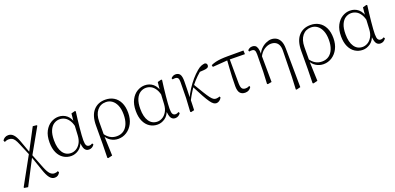

<svg xmlns="http://www.w3.org/2000/svg" viewBox="5 -1402 5117 2488"><g transform="rotate(-20 2563.0 -158.5)"><path d="M47 194 42 185 261 -212 424 -520 476 -515 482 -506 283 -154 98 202ZM467 205Q426 205 397 168Q368 131 341 51L270 -154H264L286 -180L367 25Q395 95 421.5 122.5Q448 150 479 150Q494 150 506 147.5Q518 145 529 138L540 157Q529 179 511 192Q493 205 467 205ZM258 -185 185 -358Q167 -402 150.5 -425.5Q134 -449 115.5 -458Q97 -467 72 -467Q54 -467 40 -462.5Q26 -458 14 -452L4 -475Q16 -495 36.5 -507.5Q57 -520 84 -520Q124 -520 153.5 -489.5Q183 -459 209 -389L274 -209H282Z M764 14Q705 14 657.5 -16.5Q610 -47 583 -105.5Q556 -164 556 -247Q556 -340 588.5 -401Q621 -462 671.5 -492Q722 -522 776 -522Q842 -522 890.5 -482Q939 -442 961 -349H969L947 -296Q935 -368 909 -409.5Q883 -451 849.5 -468.5Q816 -486 780 -486Q738 -486 701.5 -462.5Q665 -439 642.5 -387.5Q620 -336 620 -253Q620 -143 661 -83Q702 -23 775 -23Q809 -23 843 -42Q877 -61 902 -102Q927 -143 931 -207L941 -393L952 -504L1004 -518L1014 -511Q1007 -461 1000.5 -404.5Q994 -348 988.5 -293.5Q983 -239 980 -194.5Q977 -150 977 -123Q977 -71 990 -52Q1003 -33 1027 -33Q1041 -33 1051 -37Q1061 -41 1071 -47L1082 -29Q1070 -10 1051 2Q1032 14 1008 14Q969 14 949.5 -17.5Q930 -49 927 -128H939Q915 -52 866 -19Q817 14 764 14Z M1192 196 1196 5 1197 -246Q1197 -383 1258 -452.5Q1319 -522 1422 -522Q1488 -522 1538.5 -492Q1589 -462 1617.5 -404Q1646 -346 1646 -262Q1646 -178 1614 -116Q1582 -54 1529 -20Q1476 14 1413 14Q1356 14 1308.5 -16Q1261 -46 1235 -103H1232L1245 -119Q1274 -74 1314 -49.5Q1354 -25 1406 -25Q1462 -25 1501.5 -53.5Q1541 -82 1562 -135Q1583 -188 1583 -261Q1583 -335 1561.5 -386Q1540 -437 1503 -463.5Q1466 -490 1419 -490Q1344 -490 1299 -434.5Q1254 -379 1253 -281L1252 -97L1251 -89L1261 189L1203 203Z M1954 14Q1895 14 1847.5 -16.5Q1800 -47 1773 -105.5Q1746 -164 1746 -247Q1746 -340 1778.5 -401Q1811 -462 1861.5 -492Q1912 -522 1966 -522Q2032 -522 2080.5 -482Q2129 -442 2151 -349H2159L2137 -296Q2125 -368 2099 -409.5Q2073 -451 2039.5 -468.5Q2006 -486 1970 -486Q1928 -486 1891.5 -462.5Q1855 -439 1832.5 -387.5Q1810 -336 1810 -253Q1810 -143 1851 -83Q1892 -23 1965 -23Q1999 -23 2033 -42Q2067 -61 2092 -102Q2117 -143 2121 -207L2131 -393L2142 -504L2194 -518L2204 -511Q2197 -461 2190.5 -404.5Q2184 -348 2178.5 -293.5Q2173 -239 2170 -194.5Q2167 -150 2167 -123Q2167 -71 2180 -52Q2193 -33 2217 -33Q2231 -33 2241 -37Q2251 -41 2261 -47L2272 -29Q2260 -10 2241 2Q2222 14 2198 14Q2159 14 2139.5 -17.5Q2120 -49 2117 -128H2129Q2105 -52 2056 -19Q2007 14 1954 14Z M2415 10 2405 2 2416 -183 2419 -402Q2420 -442 2408 -458Q2396 -474 2368 -474Q2359 -474 2351 -473Q2343 -472 2335 -470L2327 -488Q2337 -500 2353 -509.5Q2369 -519 2390 -519Q2431 -519 2450.5 -491Q2470 -463 2469 -393Q2469 -339 2467 -279.5Q2465 -220 2463 -161L2465 -158Q2464 -118 2463 -78.5Q2462 -39 2460 0ZM2454 -116 2440 -145H2448L2454 -158Q2483 -222 2520.5 -280Q2558 -338 2600.5 -387Q2643 -436 2686 -472Q2720 -501 2747.5 -511Q2775 -521 2797 -522Q2808 -519 2816.5 -512Q2825 -505 2825 -488Q2825 -467 2808.5 -457Q2792 -447 2758 -445L2677 -440L2744 -476Q2697 -441 2652.5 -398Q2608 -355 2562 -296L2556 -289Q2537 -260 2522 -236.5Q2507 -213 2491.5 -185.5Q2476 -158 2454 -116ZM2764 14Q2745 14 2726 1Q2707 -12 2683.5 -45Q2660 -78 2627 -137.5Q2594 -197 2546 -291L2568 -313Q2618 -229 2650.5 -176Q2683 -123 2705 -94Q2727 -65 2744 -54Q2761 -43 2780 -43Q2794 -43 2807.5 -46.5Q2821 -50 2830 -54L2838 -37Q2825 -13 2805 0.5Q2785 14 2764 14Z M2880 -444 2874 -470Q2906 -485 2940 -493Q2974 -501 3015 -504.5Q3056 -508 3109 -508H3325L3327 -457L3099 -460ZM3162 14Q3116 14 3091.5 -14.5Q3067 -43 3067 -111Q3067 -170 3069.5 -232.5Q3072 -295 3076.5 -358Q3081 -421 3085 -481H3119L3121 -125Q3123 -71 3139 -54Q3155 -37 3183 -37Q3200 -37 3213.5 -40.5Q3227 -44 3239 -51L3246 -33Q3233 -11 3212 1.5Q3191 14 3162 14Z M3464 2 3472 -161 3475 -402Q3475 -442 3463.5 -457.5Q3452 -473 3424 -473Q3416 -473 3408 -472.5Q3400 -472 3391 -470L3384 -488Q3393 -500 3409.5 -509.5Q3426 -519 3449 -519Q3473 -519 3490 -507.5Q3507 -496 3516 -466.5Q3525 -437 3525 -381V-377L3528 0L3473 10ZM3790 198 3798 30 3805 -330Q3806 -379 3791.5 -409.5Q3777 -440 3750.5 -454.5Q3724 -469 3688 -469Q3643 -469 3595.5 -438Q3548 -407 3520 -345L3510 -356H3512Q3527 -412 3562 -449Q3597 -486 3638 -504Q3679 -522 3710 -522Q3748 -522 3779.5 -505Q3811 -488 3830.5 -448.5Q3850 -409 3850 -342L3855 190L3799 204Z M4022 196 4026 5 4027 -246Q4027 -383 4088 -452.5Q4149 -522 4252 -522Q4318 -522 4368.5 -492Q4419 -462 4447.5 -404Q4476 -346 4476 -262Q4476 -178 4444 -116Q4412 -54 4359 -20Q4306 14 4243 14Q4186 14 4138.5 -16Q4091 -46 4065 -103H4062L4075 -119Q4104 -74 4144 -49.5Q4184 -25 4236 -25Q4292 -25 4331.5 -53.5Q4371 -82 4392 -135Q4413 -188 4413 -261Q4413 -335 4391.5 -386Q4370 -437 4333 -463.5Q4296 -490 4249 -490Q4174 -490 4129 -434.5Q4084 -379 4083 -281L4082 -97L4081 -89L4091 189L4033 203Z M4784 14Q4725 14 4677.5 -16.5Q4630 -47 4603 -105.5Q4576 -164 4576 -247Q4576 -340 4608.5 -401Q4641 -462 4691.5 -492Q4742 -522 4796 -522Q4862 -522 4910.5 -482Q4959 -442 4981 -349H4989L4967 -296Q4955 -368 4929 -409.5Q4903 -451 4869.5 -468.5Q4836 -486 4800 -486Q4758 -486 4721.5 -462.5Q4685 -439 4662.5 -387.5Q4640 -336 4640 -253Q4640 -143 4681 -83Q4722 -23 4795 -23Q4829 -23 4863 -42Q4897 -61 4922 -102Q4947 -143 4951 -207L4961 -393L4972 -504L5024 -518L5034 -511Q5027 -461 5020.5 -404.5Q5014 -348 5008.5 -293.5Q5003 -239 5000 -194.5Q4997 -150 4997 -123Q4997 -71 5010 -52Q5023 -33 5047 -33Q5061 -33 5071 -37Q5081 -41 5091 -47L5102 -29Q5090 -10 5071 2Q5052 14 5028 14Q4989 14 4969.5 -17.5Q4950 -49 4947 -128H4959Q4935 -52 4886 -19Q4837 14 4784 14Z"/></g></svg>

Font: Source Han Serif JP VF
Style: Regular
Weight: 250
Designer: Ryoko NISHIZUKA 西塚涼子 (kana & ideographs); Frank Grießhammer (Latin, Greek & Cyrillic); Wenlong ZHANG 张文龙 (bopomofo); San
Foundry: Adobe
Version: Version 2.001;hotconv 1.1.0;makeotfexe 2.6.0